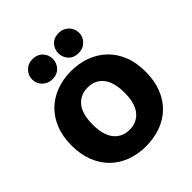

<svg xmlns="http://www.w3.org/2000/svg" viewBox="-229 -992 1161 1161"><g transform="rotate(-45 351.5 -411.5)"><path d="M35 -304Q35 -382 59.5 -442Q84 -502 126.5 -542.5Q169 -583 226.5 -604Q284 -625 351 -625Q418 -625 475.5 -604Q533 -583 576 -542.5Q619 -502 643.5 -442Q668 -382 668 -304Q668 -226 644 -165.5Q620 -105 577.5 -64.5Q535 -24 477 -3Q419 18 351 18Q283 18 225 -3.5Q167 -25 125 -66Q83 -107 59 -167Q35 -227 35 -304ZM215 -304Q215 -213 252 -168Q289 -123 351 -123Q414 -123 451 -168Q488 -213 488 -304Q488 -394 451.5 -439Q415 -484 352 -484Q290 -484 252.5 -439.5Q215 -395 215 -304ZM149 -755Q149 -790 174 -815.5Q199 -841 236 -841Q278 -841 302 -815.5Q326 -790 326 -755Q326 -720 302 -694.5Q278 -669 236 -669Q218 -669 202 -676Q186 -683 174 -694.5Q162 -706 155.5 -721.5Q149 -737 149 -755ZM373 -755Q373 -790 396.5 -815.5Q420 -841 462 -841Q481 -841 497 -834Q513 -827 525 -815Q537 -803 543.5 -787.5Q550 -772 550 -755Q550 -720 525 -694.5Q500 -669 462 -669Q420 -669 396.5 -694.5Q373 -720 373 -755Z"/></g></svg>

Font: Baloo Tamma
Style: Regular
Weight: 400
Designer: Divya Kowshik and Ek Type
Foundry: Ek Type
Version: Version 1.007;PS 1.000;hotconv 1.0.88;makeotf.lib2.5.647800